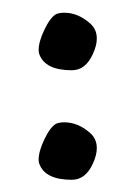

<svg xmlns="http://www.w3.org/2000/svg" viewBox="-20 -286 216 308"><path d="M128.9 -199.2Q117.2 -173.3 95.2 -173.3Q52.2 -173.3 43 -199.2Q42 -201.7 42 -205.6Q42 -219.2 51.3 -238.5Q60.5 -257.8 69.8 -263.2Q75.2 -265.6 83 -265.6Q105.5 -265.6 125 -248Q135.3 -238.8 135.3 -224.1Q135.3 -212.9 128.9 -199.2ZM128.9 -23.4Q117.2 2.4 95.2 2.4Q52.2 2.4 43 -23.4Q42 -25.9 42 -29.8Q42 -43.5 51.3 -62.7Q60.5 -82 69.8 -87.4Q75.2 -89.8 83 -89.8Q105.5 -89.8 125 -72.3Q135.3 -63 135.3 -48.3Q135.3 -37.1 128.9 -23.4Z"/></svg>

Font: Dima Nastaligh Tahriri
Style: regular
Weight: 400
Designer: R.Balvardi
Foundry: Dima Software Group
Version: Version 1.00;November 13, 2018;FontCreator 11.5.0.2427 64-bi